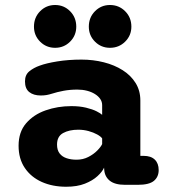

<svg xmlns="http://www.w3.org/2000/svg" viewBox="-20 -720 659 749"><path d="M468 1Q428 1 408 -15.2Q388 -31.5 386.5 -59L386 -66Q379 -50 360.2 -32.8Q341.5 -15.5 311.2 -3.5Q281 8.5 238 8.5Q185 8.5 143 -10.2Q101 -29 76.8 -64.8Q52.5 -100.5 52.5 -151.5Q52.5 -205 81.8 -239Q111 -273 158 -289.5Q205 -306 258.5 -306Q290.5 -306 315.5 -300Q340.5 -294 356.8 -285.8Q373 -277.5 378.5 -272V-310Q378.5 -323 371 -334Q363.5 -345 350.2 -353.2Q337 -361.5 319.5 -366Q302 -370.5 282 -370.5Q253 -370.5 227.8 -365.8Q202.5 -361 182.5 -354.5Q171.5 -351 161.2 -349.2Q151 -347.5 139 -347.5Q111 -347.5 94.2 -360.8Q77.5 -374 77.5 -402.5Q77.5 -428.5 94.8 -442.2Q112 -456 135 -464Q160.5 -473.5 203.8 -480.5Q247 -487.5 298 -487.5Q343.5 -487.5 385 -477Q426.5 -466.5 458.5 -446.2Q490.5 -426 509 -396.2Q527.5 -366.5 527.5 -328V-112H540Q569 -112 584 -97.2Q599 -82.5 599 -56.5Q599 -30 580.5 -14.5Q562 1 517.5 1ZM378.5 -180Q373.5 -187.5 359 -195.5Q344.5 -203.5 325.2 -208.8Q306 -214 285.5 -214Q250 -214 226.2 -201Q202.5 -188 202.5 -156Q202.5 -134.5 212.5 -121.5Q222.5 -108.5 239.8 -102.8Q257 -97 278.5 -97Q304 -97 324.8 -107.8Q345.5 -118.5 359.5 -132.8Q373.5 -147 378.5 -158ZM195 -533.5Q160.5 -533.5 136.5 -557.5Q112.5 -581.5 112.5 -616Q112.5 -652 136.5 -676.2Q160.5 -700.5 195 -700.5Q229.5 -700.5 253.5 -676.2Q277.5 -652 277.5 -616Q277.5 -581.5 253.5 -557.5Q229.5 -533.5 195 -533.5ZM409 -533.5Q374.5 -533.5 350.5 -557.5Q326.5 -581.5 326.5 -616Q326.5 -652 350.5 -676.2Q374.5 -700.5 409 -700.5Q444 -700.5 468.2 -676.2Q492.5 -652 492.5 -616Q492.5 -581.5 468.2 -557.5Q444 -533.5 409 -533.5Z"/></svg>

Font: Sono ExtraLight Monospace
Style: Bold
Weight: 700
Version: Version 2.112